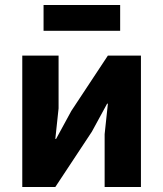

<svg xmlns="http://www.w3.org/2000/svg" viewBox="-20 -747 652 767"><path d="M154 -624H460V-727H154ZM69 0H201L347 -221L408 -333H411L398 -211V0H543V-525H411L265 -304L204 -192H201L214 -314V-525H69Z"/></svg>

Font: LVC Sans
Style: Bold
Weight: 700
Designer: Mike Abbink, Paul van der Laan, Pieter van Rosmalen
Foundry: Bold Monday
Version: Version 3.0